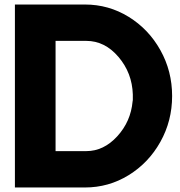

<svg xmlns="http://www.w3.org/2000/svg" viewBox="-20 -830 796 850"><path d="M356 -810Q461 -810 549.5 -755.5Q638 -701 690 -608Q742 -515 742 -405Q742 -295 690 -202Q638 -109 549.5 -54.5Q461 0 356 0H46V-810ZM226 -649V-161H362Q439 -161 499 -226.5Q559 -292 567 -381Q567 -381 567 -381Q567 -382 567.5 -384Q568 -386 568 -387Q568 -398 568 -405Q568 -406 568 -408.5Q568 -411 568 -412Q565 -507 504.5 -578Q444 -649 362 -649Z"/></svg>

Font: Neutral Face
Style: Bold
Weight: 700
Designer: Vadym Aksieiev
Version: Version 1.039;Fontself Maker 3.5.7